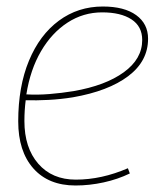

<svg xmlns="http://www.w3.org/2000/svg" viewBox="-20 -560 481 590"><path d="M379 -27Q342 -9 298.5 0.5Q255 10 212 10Q129 10 82.5 -42.5Q36 -95 36 -187Q36 -294 69 -373.5Q102 -453 161 -496.5Q220 -540 296 -540Q362 -540 398.5 -513.5Q435 -487 435 -441Q435 -372 374 -326Q313 -280 204 -261Q167 -255 129 -253Q91 -251 59 -252Q55 -221 55 -188Q55 -106 97.5 -57Q140 -8 213 -8Q292 -8 373 -43ZM294 -522Q236 -522 187.5 -490.5Q139 -459 106 -402.5Q73 -346 61 -270Q95 -268 132 -271Q169 -274 206 -280Q304 -297 360.5 -338Q417 -379 417 -437Q417 -479 384 -500.5Q351 -522 294 -522Z"/></svg>

Font: Georama Thin
Style: Italic
Weight: 100
Italic angle: -9°
Designer: Jean-Baptiste Levee
Foundry: Production Type
Version: Version 1.000